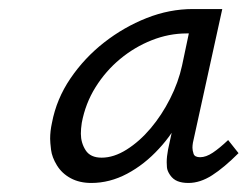

<svg xmlns="http://www.w3.org/2000/svg" viewBox="-20 -727 548 425"><path d="M182 -322Q156 -322 136.5 -332.5Q117 -343 106 -361Q95 -379 93 -395.5Q91 -412 91 -420Q91 -437 95 -455Q105 -508 136 -553.5Q167 -599 210.5 -633Q254 -667 304.5 -687Q355 -707 407 -707H472L407 -411Q406 -405 406 -400Q406 -394 408.5 -386.5Q411 -379 423 -379Q436 -379 451 -389Q466 -399 485 -417L508 -388Q476 -356 449.5 -339Q423 -322 397 -322Q383 -322 373 -326Q363 -330 356.5 -339.5Q350 -349 349.5 -357Q349 -365 349 -368Q349 -380 352 -396L360 -433Q347 -414 332 -398Q300 -363 261.5 -342.5Q223 -322 182 -322ZM205 -378Q232 -378 260.5 -396Q289 -414 313.5 -443Q338 -472 356.5 -508.5Q375 -545 383 -582L398 -653H393Q354 -653 316 -638Q278 -623 246 -596.5Q214 -570 191.5 -534Q169 -498 161 -455Q159 -442 159 -431Q159 -411 169.5 -394.5Q180 -378 205 -378Z"/></svg>

Font: Isabella Sans
Style: Italic
Weight: 400
Italic angle: -12°
Designer: Christian Thalmann (Catharsis Fonts), Cristiano Sobral
Foundry: The Isabella Sans Project Authors
Version: Version 2.026; ttfautohint (v1.8.4.7-5d5b-dirty)